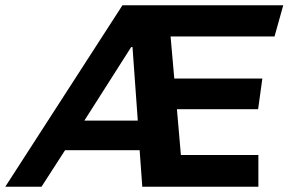

<svg xmlns="http://www.w3.org/2000/svg" viewBox="-63 -706 1091 726"><path d="M-43 0 400 -686H1008L975 -568H582L596 -409H929L913 -293H606L621 -120H914V0H475L465 -138H183L94 0ZM256 -250H458L438 -528H433Z"/></svg>

Font: Chivo SemiBold
Style: Italic
Weight: 600
Italic angle: -8.05°
Designer: Hector Gatti
Foundry: Omnibus-Type
Version: Version 2.002